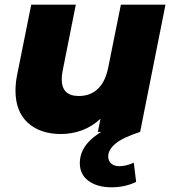

<svg xmlns="http://www.w3.org/2000/svg" viewBox="-20 -562 732 818"><path d="M685 -542 577 0H397L408 -56Q373 -23 329.5 -7Q286 9 240 9Q151 9 98.5 -39Q46 -87 46 -176Q46 -209 53 -243L113 -542H303L247 -261Q243 -242 243 -224Q243 -153 316 -153Q365 -153 397 -183.5Q429 -214 441 -274L495 -542ZM320 133Q320 74 372 28.5Q424 -17 514 -46L577 0Q503 24 472 50Q441 76 441 104Q441 123 453.5 134.5Q466 146 488 146Q518 146 550 131L560 213Q512 236 456 236Q394 236 357 208.5Q320 181 320 133Z"/></svg>

Font: Idrija
Style: Italic
Weight: 800
Italic angle: -11.3°
Designer: Julieta Ulanovsky
Foundry: Julieta Ulanovsky
Version: Version 7.200